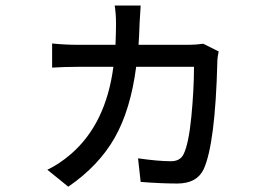

<svg xmlns="http://www.w3.org/2000/svg" viewBox="-20 -624 1017 707"><path d="M498 -603.5Q497.1 -589.8 494.1 -540Q492.2 -485.4 490.2 -459H676.8Q699.2 -459 728.5 -462.9L785.2 -434.6Q780.3 -413.1 780.3 -394.5Q772.5 -92.8 729.5 0Q704.1 51.8 632.8 51.8Q574.2 51.8 498 45.9L488.3 -41Q563.5 -30.3 609.4 -30.3Q643.6 -30.3 656.2 -56.6Q674.8 -94.7 684.6 -194.3Q694.3 -293.9 694.3 -377.9H481.4Q460.9 -219.7 402.3 -116.7Q343.8 -13.7 231.4 63.5L154.3 1Q198.2 -19.5 242.2 -57.6Q370.1 -168.9 397.5 -377.9H265.6Q217.8 -377.9 171.9 -375V-463.9Q220.7 -459 265.6 -459H405.3Q407.2 -507.8 407.2 -537.1Q407.2 -574.2 402.3 -603.5Z"/></svg>

Font: Min Sans Medium
Style: Regular
Weight: 500
Designer: Jinseong-Kim, NotoSansCJK, Nunito
Foundry: Jinseong-Kim
Version: Version 1.400;Glyphs 3.1.2 (3151)